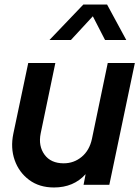

<svg xmlns="http://www.w3.org/2000/svg" viewBox="-20 -818 619 850"><path d="M219 12Q154 12 109 -21.5Q64 -55 45 -109Q26 -163 39 -226L105 -539H225L160 -227Q149 -172 177 -133.5Q205 -95 262 -95Q307 -95 341.5 -123.5Q376 -152 387 -203L457 -539H577L464 0H350L359 -47Q306 12 219 12ZM349 -798H454L539 -641H445L391 -746L294 -641H199Z"/></svg>

Font: Plus Jakarta Display Medium
Style: Italic
Weight: 500
Italic angle: -12°
Designer: Gumpita Rahayu
Foundry: Tokotype Studio
Version: Version 1.000